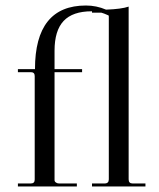

<svg xmlns="http://www.w3.org/2000/svg" viewBox="-20 -677 577 697"><path d="M45 0V-11H92Q106 -11 106 -25V-401Q106 -415 92 -415H45V-426H107Q107 -657 292 -657Q330 -657 365 -642Q421 -644 447 -653V-26Q447 -11 461 -11H508V0H314V-11H360Q375 -11 375 -26V-616Q375 -620 374 -621Q356 -629 348 -631H314V-636H313Q244 -636 211 -601Q178 -566 178 -493V-426H278V-415H178V-23Q178 -18 183 -14.5Q188 -11 194 -11H259V0Z"/></svg>

Font: Arapey Regular-Display
Style: Regular
Weight: 400
Designer: Eduardo Rodriguez Tunni
Foundry: Eduardo Rodriguez Tunni
Version: Version 4.000